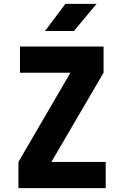

<svg xmlns="http://www.w3.org/2000/svg" viewBox="-20 -970 640 990"><path d="M361 -810 478 -950H317L212 -810ZM525 0V-135H245L514 -595V-730H83V-595H343L75 -135V0Z"/></svg>

Font: Tekne LDO ExtraBold
Style: Regular
Weight: 800
Monospace: yes
Designer: Alessio Laiso, Mario Rullo, Paolo Rosset
Foundry: Alessio Laiso
Version: Version 1.000;hotconv 1.0.109;makeotfexe 2.5.65596